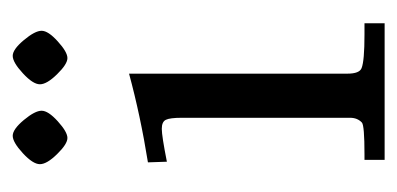

<svg xmlns="http://www.w3.org/2000/svg" viewBox="-183 -448 631 305"><g transform="rotate(-90 132.5 -295.5)"><path d="M27.1 -376Q101.3 -387.9 168 -406V-59.1Q168 -40 176.8 -36.6Q188.2 -32 230 -32H248V0H31V-32H40Q85.7 -32 90.3 -36.1Q97.9 -43.2 97.9 -54.9V-322Q97.9 -341.1 94.7 -347.5Q91.6 -354 80.3 -354Q69.1 -354 28.1 -345.9ZM192.7 -503.9Q183.1 -503.9 167.1 -520.3Q151.1 -536.6 151.1 -547.6Q151.1 -558.6 168.6 -574.7Q186 -590.8 196.3 -590.8Q206.5 -590.8 221.3 -573.1Q236.1 -555.4 236.1 -544.9Q236.1 -534.4 219.2 -519.2Q202.4 -503.9 192.7 -503.9ZM65.8 -503.9Q56.2 -503.9 40.2 -520.3Q24.2 -536.6 24.2 -547.6Q24.2 -558.6 41.6 -574.7Q59.1 -590.8 69.3 -590.8Q79.6 -590.8 94.4 -573.1Q109.1 -555.4 109.1 -544.9Q109.1 -534.4 92.3 -519.2Q75.4 -503.9 65.8 -503.9Z"/></g></svg>

Font: Linden Hill
Style: Regular
Weight: 400
Version: Version 1.202